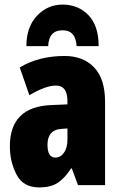

<svg xmlns="http://www.w3.org/2000/svg" viewBox="-20 -807 525 837"><path d="M95 -606H190Q193 -675 253 -675Q310 -675 314 -606H410Q410 -695 365.5 -741Q321 -787 253 -787Q187 -787 141 -738Q95 -689 95 -606ZM274 -198Q274 -163 259 -141.5Q244 -120 222 -120Q187 -120 187 -176Q187 -240 246 -245L274 -247ZM66 -513 108 -392Q179 -434 224 -434Q274 -434 274 -366V-352L204 -349Q23 -342 23 -169Q23 -102 52 -46Q81 10 151 10Q202 10 232.5 -10.5Q263 -31 290 -73H293L320 0H438V-363Q438 -464 390 -513.5Q342 -563 262 -563Q149 -563 66 -513Z"/></svg>

Font: Noto Sans Display Condensed Black
Style: Regular
Weight: 900
Width: 3
Designer: Monotype Design team
Foundry: Monotype Imaging Inc.
Version: 1.000